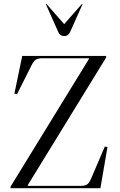

<svg xmlns="http://www.w3.org/2000/svg" viewBox="-20 -982 627 1002"><path d="M444 -678H203Q179 -678 167.5 -671Q156 -664 145 -642L69 -491L55 -493L96 -690H534V-682L125 -16V-12H399Q423 -12 434 -19Q445 -26 455 -49L527 -217L541 -215L504 0H35V-8L444 -674ZM346 -815Q341 -806 334.5 -800Q328 -794 315 -794Q293 -794 284 -815L219 -961L222 -962L315 -856L408 -962L411 -961Z"/></svg>

Font: Libre Caslon Display
Style: Regular
Weight: 400
Designer: Pablo Impallari, Rodrigo Fuenzalida
Foundry: Pablo Impallari, Rodrigo Fuenzalida
Version: Version 1.002; ttfautohint (v1.5)